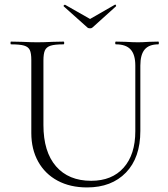

<svg xmlns="http://www.w3.org/2000/svg" viewBox="-20 -807 737 840"><path d="M487 -613Q484 -613 484 -619Q484 -625 487 -625L529 -624Q563 -622 584 -622Q602 -622 632 -624L673 -625Q675 -625 675 -619Q675 -613 673 -613Q632 -613 613 -590.5Q594 -568 594 -520V-234Q594 -117 531 -52Q468 13 361 13Q287 13 232 -16.5Q177 -46 147 -100Q117 -154 117 -225V-544Q117 -574 110.5 -588Q104 -602 85.5 -607.5Q67 -613 28 -613Q26 -613 26 -619Q26 -625 28 -625L76 -624Q118 -622 143 -622Q170 -622 212 -624L258 -625Q261 -625 261 -619Q261 -613 258 -613Q219 -613 201 -607Q183 -601 176.5 -586.5Q170 -572 170 -542V-260Q170 -143 225 -79.5Q280 -16 379 -16Q470 -16 521 -73.5Q572 -131 572 -233V-520Q572 -568 551.5 -590.5Q531 -613 487 -613ZM259 -779 258 -781Q258 -783 261 -785Q264 -787 265 -786L374 -724L482 -786L484 -787Q486 -787 487.5 -783.5Q489 -780 487 -779L385 -687Q381 -683 374 -683Q366 -683 362 -687Z"/></svg>

Font: Cormorant Garamond Light
Style: Regular
Weight: 300
Designer: Christian Thalmann (Catharsis Fonts)
Version: Version 3.000